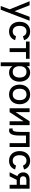

<svg xmlns="http://www.w3.org/2000/svg" viewBox="2156 -2750 835 5186"><g transform="rotate(90 2573.0 -157.5)"><path d="M242.5 240 540.5 -540H434.5L282.5 -134.5L122.5 -540H13.5L232 -2.5L143 240Z M829.5 15C945.5 15 1029.5 -42.5 1065 -148.5L959 -173.5C937.5 -116 897 -83.5 829.5 -83.5C730.5 -83.5 679.5 -158.5 679.5 -270C679.5 -381.5 729.5 -456.5 829.5 -456.5C890 -456.5 940.5 -421 961 -360.5L1065 -390.5C1038 -492 949 -555 831 -555C669 -555 568.5 -439 568.5 -270C568.5 -103 666.5 15 829.5 15Z M1387.5 0V-442H1568.5V-540H1102V-442H1283V0Z M1768 240V-78.5C1801.5 -20 1857 15 1941.5 15C2086.5 15 2186.5 -101.5 2186.5 -270.5C2186.5 -437.5 2087 -555 1941.5 -555C1857.5 -555 1801.5 -520 1768 -461.5V-540H1663.5V240ZM1921.5 -83.5C1820.5 -83.5 1768 -156.5 1768 -270.5C1768 -380.5 1816.5 -456.5 1921.5 -456.5C2023.5 -456.5 2075.5 -383.5 2075.5 -270.5C2075.5 -160 2024.5 -83.5 1921.5 -83.5Z M2531 15C2692 15 2796 -101 2796 -270.5C2796 -438.5 2692.5 -555 2531 -555C2371 -555 2266.5 -439 2266.5 -270.5C2266.5 -102 2370 15 2531 15ZM2531 -83.5C2432 -83.5 2377.5 -154.5 2377.5 -270.5C2377.5 -385.5 2430 -456.5 2531 -456.5C2631 -456.5 2685 -386.5 2685 -270.5C2685 -155.5 2631 -83.5 2531 -83.5Z M3256.5 -540 3010 -162.5V-540H2905.5V0H3010L3256.5 -377.5V0H3361V-540Z M3451 6.5C3470.5 12 3488 15 3504.5 15C3593.5 15 3641 -69.5 3641 -256.5V-442H3847V0H3951.5V-540H3543.5V-290C3543.5 -155 3527.5 -80 3473.5 -80C3466.5 -80 3459 -81 3451 -83.5Z M4322.5 15C4438.5 15 4522.5 -42.5 4558 -148.5L4452 -173.5C4430.5 -116 4390 -83.5 4322.5 -83.5C4223.5 -83.5 4172.5 -158.5 4172.5 -270C4172.5 -381.5 4222.5 -456.5 4322.5 -456.5C4383 -456.5 4433.5 -421 4454 -360.5L4558 -390.5C4531 -492 4442 -555 4324 -555C4162 -555 4061.5 -439 4061.5 -270C4061.5 -103 4159.5 15 4322.5 15Z M4742.5 0 4838 -191.5H4971.5V0H5076V-540H4831.5C4699 -540 4636 -463.5 4636 -366C4636 -296 4668.5 -236.5 4736 -208.5L4633 0ZM4971.5 -453.5V-278H4846.5C4773 -278 4741 -316 4741 -366C4741 -416 4773 -453.5 4846.5 -453.5Z"/></g></svg>

Font: Vela Sans SemBd
Style: Regular
Weight: 600
Designer: Principal design: Mikhail Sharanda - project Manrope.
Design modification: Ravid Balaliev
Foundry: Mikhail Sharanda
Version: Version 1.001